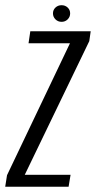

<svg xmlns="http://www.w3.org/2000/svg" viewBox="-39 -710 365 730"><path d="M-19.2 0 -12.3 -43.9 227 -545.5H69.5L76.2 -591H305.8L300.5 -553.7L55.2 -45.5H229.3L221.8 0ZM195.2 -627Q181.4 -627 171.9 -636.4Q162.4 -645.8 162.4 -659.1Q162.4 -672.4 171.9 -681.3Q181.4 -690.2 195.2 -690.2Q208.9 -690.2 218.3 -681.3Q227.7 -672.4 227.7 -659.1Q227.7 -645.8 218.3 -636.4Q208.9 -627 195.2 -627Z"/></svg>

Font: Alumni Sans Thin
Style: Italic
Weight: 100
Italic angle: -8°
Designer: Robert E. Leuschke
Foundry: Robert E. Leuschke
Version: Version 1.016